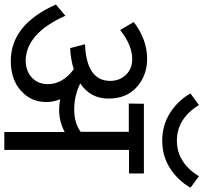

<svg xmlns="http://www.w3.org/2000/svg" viewBox="-46 -897 942 890"><g transform="rotate(90 425.0 -452.0)"><path d="M797 -903 850 -864Q817 -806 760.5 -769.5Q704 -733 632 -733Q560 -733 503 -769.5Q446 -806 413 -864L467 -903Q530 -801 632 -801Q734 -801 797 -903ZM460 -578 461 -648H784V-579H675V-1H592V-281Q544 -255 488 -255Q465 -255 440 -260Q453 -229 453 -196Q453 -125 400.5 -78Q348 -31 263 -31Q94 -31 1 -240L53 -284Q135 -101 262 -100Q311 -101 340.5 -129.5Q370 -158 370 -203Q370 -271 301 -323Q257 -309 203 -306L185 -375Q355 -382 355 -492Q355 -535 327 -564.5Q299 -594 254 -594Q190 -594 119 -538L82 -601Q163 -663 253 -663Q329 -663 383 -615.5Q437 -568 437 -483Q437 -401 367 -353Q423 -325 487 -325Q550 -325 591 -355V-578Z"/></g></svg>

Font: Martel Sans
Style: Regular
Weight: 400
Designer: Dan Reynolds and Mathieu Réguer
Foundry: Dan Reynolds and Mathieu Réguer
Version: Version 1.001;PS 001.001;hotconv 1.0.70;makeotf.lib2.5.58329